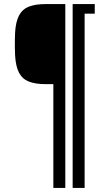

<svg xmlns="http://www.w3.org/2000/svg" viewBox="-20 -820 537 940"><path d="M241.2 100V-408.1H202.5Q153.6 -408.1 121.9 -420.4Q90.1 -432.7 73.6 -463.2Q57.2 -493.6 53.9 -548.6Q52.9 -568 52.7 -590Q52.4 -611.9 52.9 -630.6Q53.4 -649.4 53.9 -659.8Q56.9 -713.3 73 -743.9Q89.1 -774.6 120.9 -787.3Q152.7 -800 202.5 -800H299.7V100ZM335.7 100V-800H394.3V100ZM356.2 -753V-800H443.9V-753Z"/></svg>

Font: Big Shoulders Stencil Text Thin
Style: Regular
Weight: 100
Designer: Patric King
Foundry: XO Type Co
Version: Version 2.001